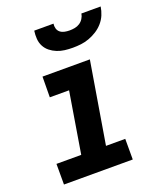

<svg xmlns="http://www.w3.org/2000/svg" viewBox="-137 -829 774 918"><g transform="rotate(-20 250.0 -370.0)"><path d="M29 0V-105H155L206 -415H108L109 -520H350L281 -105H379V0ZM293 -600Q272 -600 252 -602.5Q232 -605 213.5 -612.5Q195 -620 180 -632Q165 -644 156 -661Q147 -678 145.5 -698.5Q144 -719 147 -740H245Q243 -727 246.5 -715Q250 -703 259.5 -695.5Q269 -688 281.5 -685.5Q294 -683 307 -683Q320 -683 333.5 -685.5Q347 -688 358.5 -695.5Q370 -703 377.5 -715Q385 -727 387 -740H485Q482 -719 473.5 -698.5Q465 -678 450 -661Q435 -644 416 -632Q397 -620 376.5 -612.5Q356 -605 335 -602.5Q314 -600 293 -600Z"/></g></svg>

Font: Iosevka Term Curly XBd Obl
Style: Regular
Weight: 800
Italic angle: -9°
Designer: Belleve Invis
Foundry: Belleve Invis
Version: Version 32.3.0